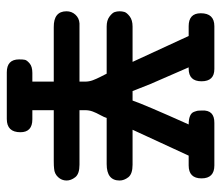

<svg xmlns="http://www.w3.org/2000/svg" viewBox="-63 -588 651 565"><g transform="rotate(90 262.5 -305.5)"><path d="M13.2 -175.8Q13.2 -190.9 23.2 -201.9Q33.2 -212.9 48.8 -213.9H220.2V-230Q220.2 -242.2 216.1 -253.2Q211.9 -264.2 206.1 -275.6Q200.2 -287.1 196.8 -293.9H58.1Q40 -293.9 29.1 -302Q18.1 -310.1 15.6 -317.1Q13.2 -324.2 13.2 -332Q13.2 -338.9 15.1 -345.9Q17.1 -353 28.1 -361.6Q39.1 -370.1 58.1 -370.1H162.1L85.9 -535.2H57.1Q19 -535.2 19 -570.8Q19 -610.8 57.1 -610.8H183.1Q219.2 -610.8 219.2 -573Q219.2 -535.2 182.1 -535.2H178.2L227.1 -422.9L248 -370.1H275.9Q287.1 -403.3 346.2 -535.2Q331.1 -535.2 321.5 -539.1Q312 -543 309.1 -551Q306.2 -559.1 305.7 -562.5Q305.2 -565.9 305.2 -574.2Q303.2 -611.3 341.8 -610.8H466.8Q504.9 -610.8 504.9 -573Q504.9 -535.2 466.8 -535.2H438L361.8 -370.1H464.8Q491.7 -370.1 501.5 -357.7Q511.2 -345.2 511.2 -332Q511.2 -293.9 462.9 -293.9H327.1Q325.2 -287.1 318.6 -275.1Q312 -263.2 308.1 -252.7Q304.2 -242.2 304.2 -230V-213.9H464.8Q491.7 -213.9 501.5 -201.4Q511.2 -189 511.2 -175.8Q511.2 -161.6 501.2 -150.9Q491.2 -140.1 476.1 -139.2Q469.2 -138.2 453.1 -138.2H304.2V-75.2H331.1Q369.1 -75.2 369.1 -40Q369.1 0 330.1 0H192.9Q154.8 0 154.8 -36.1Q154.8 -47.4 156 -53.2Q157.2 -59.1 166.5 -67.1Q175.8 -75.2 194.8 -75.2H220.2V-138.2H60.1Q13.2 -137.7 13.2 -175.8Z"/></g></svg>

Font: CMU Typewriter Text
Style: Bold
Weight: 700
Version: Version 0.7.0